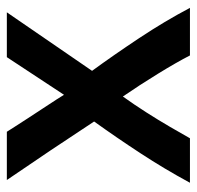

<svg xmlns="http://www.w3.org/2000/svg" viewBox="-27 -542 575 561"><g transform="rotate(-90 260.5 -261.5)"><path d="M259 -190Q292 -142 325.5 -87.5Q359 -33 379 6H518Q479 -68 429.5 -142.5Q380 -217 334 -280L505 -529H374L264 -362Q261 -367 250.5 -383.5Q240 -400 225 -422.5Q210 -445 195.5 -467.5Q181 -490 170 -507Q159 -524 156 -529H15Q102 -402 186 -274Q140 -210 93.5 -139Q47 -68 7 6H137Q151 -19 170.5 -52.5Q190 -86 213 -122Q236 -158 259 -190Z"/></g></svg>

Font: Repo DemiBold
Style: Regular
Weight: 600
Designer: Stefan Peev
Foundry: Context Ltd
Version: Version 1.502